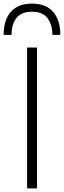

<svg xmlns="http://www.w3.org/2000/svg" viewBox="-69 -1043 354 1063"><path d="M136 0H81V-780H136ZM265 -850H221Q221 -906 194.5 -942Q168 -978 108 -978Q50 -978 22.5 -944Q-5 -910 -5 -850H-49Q-49 -884 -41 -915.5Q-33 -947 -14.5 -971Q4 -995 34 -1009Q64 -1023 108 -1023Q186 -1023 225.5 -977Q265 -931 265 -850Z"/></svg>

Font: Tanohe Sans Light
Style: Regular
Weight: 300
Designer: Village Type and Design LLC & Cristiano Sobral
Foundry: Cooper Hewitt Smithsonian Design Museum
Version: Version 1.00;September 29, 2021;FontCreator 13.0.0.2655 64-b